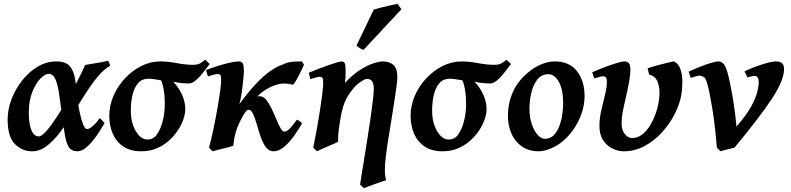

<svg xmlns="http://www.w3.org/2000/svg" viewBox="-20 -783 4200 1019"><path d="M564.9 -434.1Q530.3 -415 497.3 -374.8Q464.4 -334.5 431.9 -283.2Q399.4 -231.9 366.2 -179Q333 -126 298.6 -80.8Q264.2 -35.6 227.5 -7.8Q190.9 20 151.4 20Q97.2 20 58.8 -18.8Q20.5 -57.6 20.5 -148.9Q20.5 -201.7 41 -255.9Q61.5 -310.1 97.4 -355.7Q133.3 -401.4 179.9 -429.2Q226.6 -457 278.8 -457Q328.6 -457 350.1 -432.1Q371.6 -407.2 378.4 -363.8Q385.3 -320.3 390.6 -264.2Q394 -230 401.9 -191.2Q409.7 -152.3 420.2 -125.2Q430.7 -98.1 441.4 -98.1Q454.1 -98.1 473.1 -114.5Q492.2 -130.9 508.3 -155.8Q514.6 -151.9 523.2 -142.8Q531.7 -133.8 535.2 -129.9Q522.9 -108.4 506.1 -82.5Q489.3 -56.6 470 -33.2Q450.7 -9.8 430.2 5.1Q409.7 20 389.6 20Q358.9 20 344.5 -3.7Q330.1 -27.3 323 -74.5Q315.9 -121.6 306.6 -191.9Q299.8 -243.7 293 -289.1Q286.1 -334.5 273.9 -362.8Q261.7 -391.1 237.8 -391.1Q218.8 -391.1 194.1 -365.7Q169.4 -340.3 151.1 -293.9Q132.8 -247.6 132.8 -185.1Q132.8 -127.4 146.2 -93.3Q159.7 -59.1 186 -59.1Q201.2 -59.1 226.6 -88.1Q252 -117.2 281.7 -162.8Q311.5 -208.5 341.1 -260.7Q370.6 -313 394.5 -360.1Q418.5 -407.2 431.6 -438Q445.8 -440.9 469 -444.6Q492.2 -448.2 515.6 -452.4Q539.1 -456.5 554.2 -460.9Q557.1 -456.1 560.3 -446.8Q563.5 -437.5 564.9 -434.1Z M1092.8 -443.4Q1076.7 -422.4 1058.1 -398.2Q1039.6 -374 1019.5 -356.9Q999.5 -339.8 980 -339.8Q967.3 -339.8 944.3 -342Q921.4 -344.2 899.4 -349.6Q939.5 -306.6 955.1 -256.1Q970.7 -205.6 956.5 -161.1Q950.2 -135.7 932.4 -104.7Q914.6 -73.7 885.7 -45.2Q856.9 -16.6 817.9 1.7Q778.8 20 730 20Q673.3 20 635.7 -4.6Q598.1 -29.3 579.1 -72Q560.1 -114.7 560.1 -168Q560.1 -223.1 582.5 -274.9Q605 -326.7 643.6 -367.7Q682.1 -408.7 730.5 -432.9Q778.8 -457 830.6 -457Q870.1 -457 917.7 -448Q965.3 -439 1003.4 -439Q1028.8 -439 1042.5 -447Q1056.2 -455.1 1068.8 -466.3ZM842.8 -137.2Q854 -180.7 854.5 -225.8Q855 -271 848.9 -306.4Q842.8 -341.8 834.5 -356.9Q818.4 -359.9 796.6 -362.8Q774.9 -365.7 765.6 -365.2Q732.9 -364.7 712.9 -341.8Q692.9 -318.8 683.6 -280.5Q674.3 -242.2 674.3 -194.8Q674.3 -151.4 686.8 -116.9Q699.2 -82.5 719.2 -62.5Q739.3 -42.5 761.7 -42.5Q794.4 -42.5 813.2 -69.8Q832 -97.2 842.8 -137.2Z M1593.3 -439.5Q1587.9 -426.8 1579.1 -408.7Q1570.3 -390.6 1561 -373Q1551.8 -355.5 1544.2 -344Q1536.6 -332.5 1533.7 -333.5Q1516.1 -338.9 1493.9 -339.6Q1471.7 -340.3 1450.2 -334Q1419.4 -325.7 1386.7 -304.9Q1354 -284.2 1320.3 -242.2Q1282.2 -195.8 1252.9 -136.7Q1223.6 -77.6 1218.3 -9.8Q1209.5 -5.9 1186 0Q1162.6 5.9 1139.6 11.5Q1116.7 17.1 1108.4 20L1089.4 1Q1101.6 -44.9 1113 -99.6Q1124.5 -154.3 1133.8 -207Q1143.1 -259.8 1148.4 -300Q1153.8 -340.3 1153.8 -357.4Q1153.8 -379.9 1149.2 -385Q1144.5 -390.1 1135.7 -390.1Q1128.4 -390.1 1116 -387Q1103.5 -383.8 1093.5 -380.6Q1083.5 -377.4 1083.5 -377.4L1073.2 -411.1Q1100.6 -421.9 1134 -432.4Q1167.5 -442.9 1198.2 -450Q1229 -457 1248 -457Q1261.7 -457 1268.1 -446.8Q1274.4 -436.5 1274.4 -401.9Q1274.4 -393.1 1272.2 -371.1Q1270 -349.1 1266.8 -322.3Q1263.7 -295.4 1259.3 -270.5Q1254.9 -245.6 1250 -230Q1300.8 -298.8 1340.3 -340.1Q1379.9 -381.3 1409.9 -402.6Q1439.9 -423.8 1460.9 -432.9Q1481.9 -441.9 1495.6 -446.8Q1518.1 -455.1 1541 -456.1Q1564 -457 1582 -457Q1585.4 -452.6 1588.6 -447.5Q1591.8 -442.4 1593.3 -439.5ZM1582.5 -127Q1563.5 -93.8 1539.1 -59.8Q1514.6 -25.9 1487.1 -2.9Q1459.5 20 1431.6 20Q1407.2 20 1390.9 -2.2Q1374.5 -24.4 1363.3 -57.4Q1352.1 -90.3 1342.8 -123.3Q1333.5 -156.2 1323.2 -178.5Q1313 -200.7 1298.8 -200.7Q1290.5 -200.7 1276.9 -180.7Q1263.2 -160.6 1249.3 -132.3Q1235.4 -104 1227.5 -79.1Q1227.5 -79.1 1218.3 -80.1Q1209 -81.1 1204.6 -89.8Q1232.9 -152.3 1257.3 -189Q1281.7 -225.6 1301 -243.7Q1320.3 -261.7 1334.7 -267.1Q1349.1 -272.5 1357.9 -272.5Q1377 -272.5 1392.6 -253.4Q1408.2 -234.4 1421.6 -206.3Q1435.1 -178.2 1446.5 -150.1Q1458 -122.1 1468.5 -103.3Q1479 -84.5 1488.8 -84.5Q1504.4 -84.5 1523.4 -106.4Q1542.5 -128.4 1555.7 -147.9Q1562.5 -145.5 1571 -139.6Q1579.6 -133.8 1582.5 -127Z M2088.9 -372.1Q2088.9 -357.4 2083.7 -319.3Q2078.6 -281.2 2070.6 -230Q2062.5 -178.7 2053.5 -123.5Q2044.4 -68.4 2036.6 -19Q2026.4 48.3 2023.9 87.2Q2021.5 126 2023.7 145Q2025.9 164.1 2029.8 173.3Q2022.5 175.3 2006.1 180.9Q1989.7 186.5 1970.7 193.4Q1951.7 200.2 1935.3 206.3Q1918.9 212.4 1912.1 215.8L1891.1 196.8Q1893.6 178.2 1899.9 139.4Q1906.2 100.6 1914.6 49.8Q1922.9 -1 1931.4 -55.9Q1939.9 -110.8 1947.3 -161.9Q1954.6 -212.9 1959.2 -252.7Q1963.9 -292.5 1963.9 -312.5Q1963.9 -335.9 1955.6 -350.1Q1947.3 -364.3 1926.8 -364.3Q1916 -364.3 1886.2 -343.3Q1856.4 -322.3 1824.7 -271Q1811.5 -249.5 1801.5 -217.5Q1791.5 -185.5 1785.6 -147Q1781.2 -117.7 1778.6 -99.1Q1775.9 -80.6 1774.9 -65.2Q1773.9 -49.8 1774.4 -30.8Q1768.1 -26.9 1752.4 -20Q1736.8 -13.2 1718 -5.1Q1699.2 2.9 1683.8 9.8Q1668.5 16.6 1662.1 20L1642.6 1Q1652.3 -47.4 1661.9 -100.3Q1671.4 -153.3 1679 -202.1Q1686.5 -251 1690.9 -288.3Q1695.3 -325.7 1695.3 -342.8Q1695.3 -365.2 1690.7 -370.4Q1686 -375.5 1677.2 -375.5Q1671.4 -375.5 1659.4 -372.3Q1647.5 -369.1 1637.2 -366Q1627 -362.8 1627 -362.8L1619.1 -397Q1639.6 -405.8 1666.7 -416.3Q1693.8 -426.8 1720.2 -436Q1746.6 -445.3 1766.4 -451.2Q1786.1 -457 1792 -457Q1805.7 -457 1810.1 -446.8Q1814.5 -436.5 1814.5 -401.9Q1814.5 -391.6 1813.5 -373.3Q1812.5 -355 1811 -343.3Q1850.6 -386.2 1889.6 -411.1Q1928.7 -436 1960.9 -446.5Q1993.2 -457 2012.7 -457Q2046.9 -457 2067.9 -438.2Q2088.9 -419.4 2088.9 -372.1ZM2110.4 -733.9 1909.2 -518.1Q1890.6 -523.9 1872.1 -541.5L1963.9 -732.4Q1974.6 -735.8 2000 -742.2Q2025.4 -748.5 2051.3 -754.4Q2077.1 -760.3 2089.8 -762.7Z M2691.9 -443.4Q2675.8 -422.4 2657.2 -398.2Q2638.7 -374 2618.7 -356.9Q2598.6 -339.8 2579.1 -339.8Q2566.4 -339.8 2543.5 -342Q2520.5 -344.2 2498.5 -349.6Q2538.6 -306.6 2554.2 -256.1Q2569.8 -205.6 2555.7 -161.1Q2549.3 -135.7 2531.5 -104.7Q2513.7 -73.7 2484.9 -45.2Q2456.1 -16.6 2417 1.7Q2377.9 20 2329.1 20Q2272.5 20 2234.9 -4.6Q2197.3 -29.3 2178.2 -72Q2159.2 -114.7 2159.2 -168Q2159.2 -223.1 2181.6 -274.9Q2204.1 -326.7 2242.7 -367.7Q2281.2 -408.7 2329.6 -432.9Q2377.9 -457 2429.7 -457Q2469.2 -457 2516.8 -448Q2564.5 -439 2602.5 -439Q2627.9 -439 2641.6 -447Q2655.3 -455.1 2668 -466.3ZM2441.9 -137.2Q2453.1 -180.7 2453.6 -225.8Q2454.1 -271 2448 -306.4Q2441.9 -341.8 2433.6 -356.9Q2417.5 -359.9 2395.8 -362.8Q2374 -365.7 2364.7 -365.2Q2332 -364.7 2312 -341.8Q2292 -318.8 2282.7 -280.5Q2273.4 -242.2 2273.4 -194.8Q2273.4 -151.4 2285.9 -116.9Q2298.3 -82.5 2318.4 -62.5Q2338.4 -42.5 2360.8 -42.5Q2393.6 -42.5 2412.4 -69.8Q2431.2 -97.2 2441.9 -137.2Z M3082.5 -272.9Q3082.5 -208 3050.3 -141.8Q3018.1 -75.7 2963.4 -30.8Q2938 -9.8 2903.1 5.1Q2868.2 20 2838.9 20Q2788.1 20 2751.5 -4.6Q2714.8 -29.3 2695.3 -72Q2675.8 -114.7 2675.8 -168Q2675.8 -237.8 2703.9 -298.8Q2731.9 -359.9 2797.4 -410.2Q2822.8 -429.7 2857.4 -443.4Q2892.1 -457 2924.8 -457Q3001.5 -457 3042 -405.5Q3082.5 -354 3082.5 -272.9ZM2968.8 -234.9Q2968.8 -309.1 2945.6 -349.1Q2922.4 -389.2 2891.1 -389.2Q2853.5 -389.2 2831.3 -360.4Q2809.1 -331.5 2799.6 -289.3Q2790 -247.1 2790 -205.6Q2790 -162.1 2802 -125.7Q2814 -89.4 2832.8 -67.9Q2851.6 -46.4 2872.1 -46.4Q2898.9 -46.4 2917.5 -64.2Q2936 -82 2947.3 -110.6Q2958.5 -139.2 2963.6 -171.9Q2968.8 -204.6 2968.8 -234.9Z M3597.2 -287.1Q3589.8 -236.8 3563.5 -183.1Q3537.1 -129.4 3495.8 -83.3Q3454.6 -37.1 3401.9 -8.5Q3349.1 20 3289.6 20Q3263.2 20 3232.4 6.3Q3201.7 -7.3 3180.4 -39.8Q3159.2 -72.3 3161.6 -127.9Q3163.1 -163.1 3172.6 -203.6Q3182.1 -244.1 3191.4 -282Q3200.7 -319.8 3200.7 -345.7Q3200.7 -367.7 3195.1 -373Q3189.5 -378.4 3180.7 -378.4Q3174.8 -378.4 3163.6 -375.2Q3152.3 -372.1 3143.1 -369.4Q3133.8 -366.7 3133.8 -366.7L3123 -399.4Q3150.4 -411.6 3185.3 -425Q3220.2 -438.5 3250.7 -447.8Q3281.2 -457 3294.4 -457Q3309.1 -457 3317.4 -447.8Q3325.7 -438.5 3325.7 -416Q3325.7 -388.2 3319.6 -353.3Q3313.5 -318.4 3305.2 -282Q3296.9 -245.6 3289.6 -212.6Q3282.2 -179.7 3280.3 -155.8Q3274.9 -100.1 3293.5 -75.2Q3312 -50.3 3334 -50.3Q3363.8 -50.3 3388.4 -69.3Q3413.1 -88.4 3431.6 -119.6Q3450.2 -150.9 3462.2 -187.3Q3474.1 -223.6 3478 -257.8Q3484.4 -307.6 3472.2 -343.5Q3460 -379.4 3425.3 -386.7L3417 -420.4Q3434.6 -426.8 3460.9 -434.1Q3487.3 -441.4 3513.2 -447.8Q3539.1 -454.1 3555.2 -457Q3583.5 -447.3 3595.2 -403.1Q3606.9 -358.9 3597.2 -287.1Z M4141.1 -416Q4141.1 -356.9 4076.9 -259.3Q4012.7 -161.6 3879.4 -1Q3874 2 3858.4 5.6Q3842.8 9.3 3826.7 13.2Q3810.5 17.1 3804.2 20L3784.7 1Q3774.9 -118.7 3760.3 -208Q3745.6 -297.4 3732.9 -341.8Q3725.6 -368.2 3713.4 -375Q3701.2 -381.8 3691.9 -381.8Q3686 -381.8 3675 -378.7Q3664.1 -375.5 3655 -372.6Q3646 -369.6 3646 -369.6L3634.8 -402.8Q3662.6 -415.5 3693.6 -428Q3724.6 -440.4 3751.7 -448.7Q3778.8 -457 3794.4 -457Q3808.6 -457 3820.6 -443.4Q3832.5 -429.7 3841.8 -395Q3852.5 -357.9 3866.2 -280.5Q3879.9 -203.1 3888.7 -111.3Q3939.5 -169.4 3964.8 -214.8Q3990.2 -260.3 3998.5 -292.7Q4006.8 -325.2 4006.8 -344.7Q4006.8 -379.9 3985.4 -379.9Q3971.7 -379.9 3946.8 -372.1L3931.6 -404.3Q3950.7 -414.1 3982.4 -426.3Q4014.2 -438.5 4046.6 -447.8Q4079.1 -457 4101.1 -457Q4118.7 -457 4129.9 -448Q4141.1 -439 4141.1 -416Z"/></svg>

Font: Gentium Plus
Style: Bold Italic
Weight: 700
Italic angle: -8°
Designer: Victor Gaultney, Annie Olsen, Iska Routamaa, Becca Hirsbrunner
Foundry: SIL International
Version: Version 6.101